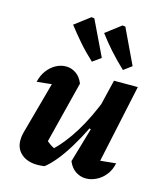

<svg xmlns="http://www.w3.org/2000/svg" viewBox="-116 -862 813 957"><g transform="rotate(15 290.5 -384.0)"><path d="M267 -441 184 -112 173 -136Q188 -120 205 -108.5Q222 -97 240 -92L214 -86Q271 -138 320.5 -218.5Q370 -299 412 -410L425 -359Q400 -297 372 -240Q344 -183 315 -135.5Q286 -88 257.5 -53Q229 -18 203 2Q184 5 167 5Q115 5 84 -21.5Q53 -48 53 -92Q53 -112 58 -131L150 -466L216 -410Q171 -406 132 -402Q93 -398 56 -394Q64 -429 83 -454Q102 -479 127 -492.5Q152 -506 179 -506Q206 -506 230 -490Q254 -474 267 -441ZM326 -57 378 -235 365 -240 427 -499H550L450 -31L425 -92Q457 -95 485.5 -98Q514 -101 544 -104Q537 -69 517.5 -44Q498 -19 471 -5.5Q444 8 417 8Q388 8 363.5 -8.5Q339 -25 326 -57ZM296 -562Q253 -602 220.5 -639.5Q188 -677 158 -716L237 -776L252 -774L339 -593ZM456 -562Q413 -603 380 -640Q347 -677 318 -716L397 -776L412 -774L498 -593Z"/></g></svg>

Font: Piazzolla Thin ExtraBold
Style: Italic
Weight: 800
Italic angle: -11.3°
Version: Version 2.005